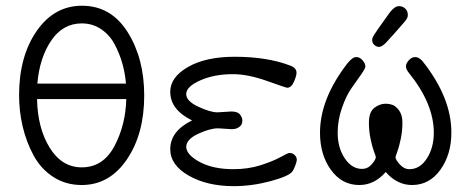

<svg xmlns="http://www.w3.org/2000/svg" viewBox="-20 -635 1615 663"><path d="M45.9 -306.2Q45.9 -439.9 106.4 -527.6Q167 -615.2 263.2 -615.2Q363.3 -615.2 420.7 -524.2Q478 -433.1 478 -305.2Q478 -172.4 418 -84.2Q357.9 3.9 262.2 3.9Q207 3.9 164.1 -23.9Q121.1 -51.8 95.9 -98.4Q70.8 -145 58.3 -198Q45.9 -251 45.9 -306.2ZM107.9 -293Q109.9 -191.9 151.9 -124.5Q193.8 -57.1 262.2 -57.1Q336.4 -57.1 375.2 -130.6Q414.1 -204.1 416 -293ZM108.9 -346.2H415Q412.1 -381.3 402.6 -415.3Q393.1 -449.2 376 -481.7Q358.9 -514.2 329.3 -534.2Q299.8 -554.2 262.2 -554.2Q197.3 -554.2 157 -495.1Q116.7 -436 108.9 -346.2Z M567.9 -120.1Q567.9 -182.1 643.1 -219.2Q567.9 -256.3 567.9 -317.9Q567.9 -368.7 629.4 -403.8Q690.9 -439 790 -439Q903.8 -439 982.9 -408.2Q1003.9 -400.4 1003.9 -383.8Q1003.9 -372.6 994.9 -352.3Q985.8 -332 971.7 -332Q967.8 -332 901.9 -355.5Q835.9 -378.9 784.7 -378.9Q719.7 -378.9 671.4 -357.4Q623 -335.9 623 -310.1Q623 -286.1 664.6 -266.6Q706.1 -247.1 731 -247.1Q736.8 -247.1 753.9 -248.5Q771 -250 778.8 -250Q800.8 -250 808.8 -239.5Q816.9 -229 816.9 -219.2Q816.9 -213.4 814.9 -207.3Q813 -201.2 804 -195.1Q794.9 -189 779.8 -189Q772.9 -189 756.8 -190.4Q740.7 -191.9 732.9 -191.9Q705.1 -191.9 664.1 -172.9Q623 -153.8 623 -127Q625 -99.1 670.9 -75Q716.8 -50.8 786.1 -50.8Q837.9 -50.8 881.3 -64.9Q924.8 -79.1 949.5 -93Q974.1 -106.9 980 -106.9Q989.7 -106.9 997.3 -99.9Q1004.9 -92.8 1004.9 -83Q1004.9 -77.1 999.5 -63Q994.1 -48.8 989.7 -43Q978.5 -26.9 914.3 -9.5Q850.1 7.8 787.1 7.8Q695.3 7.8 631.6 -28.6Q567.9 -64.9 567.9 -120.1Z M1085 -176.8Q1085 -293 1178.7 -415Q1196.8 -438 1210 -438Q1222.2 -438 1231.9 -427Q1241.7 -416 1241.7 -404.8Q1241.7 -398.9 1226.8 -377.4Q1211.9 -356 1193.8 -330.6Q1175.8 -305.2 1160.9 -262.7Q1146 -220.2 1146 -176.8Q1146 -125 1170.4 -88.4Q1194.8 -51.8 1230 -51.8Q1250 -51.8 1263.9 -67.9Q1277.8 -84 1277.8 -92.8Q1277.8 -94.7 1271.7 -110.8Q1265.6 -127 1259.8 -154.5Q1253.9 -182.1 1253.9 -210.9Q1253.9 -248 1272.5 -262.5Q1291 -276.9 1312 -276.9Q1324.2 -276.9 1335.4 -272.9Q1346.7 -269 1358.2 -253.4Q1369.6 -237.8 1369.6 -211.9Q1369.6 -183.1 1363.8 -155Q1357.9 -127 1351.8 -110.6Q1345.7 -94.2 1345.7 -91.8Q1345.7 -84 1360.4 -67.4Q1375 -50.8 1394 -50.8Q1430.2 -50.8 1454.1 -87.9Q1478 -125 1478 -176.8Q1478 -276.9 1391.6 -383.8Q1381.8 -396 1381.8 -406Q1381.8 -416 1391.8 -427Q1401.9 -438 1413.6 -438Q1426.8 -438 1439 -423.8Q1539.1 -297.9 1538.6 -176.8Q1538.6 -101.6 1500.7 -48.8Q1462.9 3.9 1402.8 3.9Q1351.1 3.9 1312 -41Q1272.9 3.9 1220.7 3.9Q1160.6 3.9 1122.8 -48.3Q1085 -100.6 1085 -176.8ZM1265.1 -497.1Q1265.1 -503.9 1271.5 -514.4Q1277.8 -524.9 1325.2 -590.8Q1342.3 -613.8 1357.9 -613.8Q1370.1 -613.8 1379.2 -605.5Q1388.2 -597.2 1388.2 -584Q1388.2 -581.1 1387.7 -578.1Q1387.2 -575.2 1386 -572.5Q1384.8 -569.8 1381.8 -565.9Q1378.9 -562 1376 -558.6Q1373 -555.2 1366.9 -548.1Q1360.8 -541 1355 -534.4Q1349.1 -527.8 1339.1 -516.4Q1329.1 -504.9 1318.8 -494.1Q1300.8 -473.1 1289.1 -473.1Q1279.3 -473.1 1272.2 -480.2Q1265.1 -487.3 1265.1 -497.1Z"/></svg>

Font: CMU Typewriter Text
Style: Light
Weight: 200
Version: Version 0.7.0